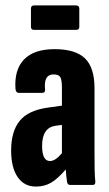

<svg xmlns="http://www.w3.org/2000/svg" viewBox="-20 -681 401 707"><path d="M112 6Q69 6 45 -29Q21 -64 21 -127Q21 -197 52.5 -236Q84 -275 158 -285L208 -292V-358Q208 -387 202 -397Q196 -407 177 -407Q140 -407 146 -351Q147 -339 135 -339H49Q39 -339 37 -353Q32 -424 68.5 -462Q105 -500 181 -500Q258 -500 293 -466Q328 -432 328 -356V-127Q328 -83 328.5 -56.5Q329 -30 331 -13Q332 0 322 0H238Q229 0 227 -11Q224 -29 222 -57Q193 -23 168.5 -8.5Q144 6 112 6ZM135 -144Q135 -88 164 -88Q184 -88 208 -117V-221L185 -218Q135 -211 135 -144ZM105 -571Q94 -571 94 -582V-649Q94 -661 105 -661H260Q272 -661 272 -649V-582Q272 -571 260 -571Z"/></svg>

Font: Sofia Sans Extra Condensed ExtraBold
Style: Regular
Weight: 800
Designer: Botio Nikoltchev, Ani Petrova
Foundry: lettersoup
Version: Version 4.101; ttfautohint (v1.8.4.7-5d5b)